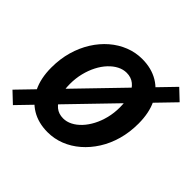

<svg xmlns="http://www.w3.org/2000/svg" viewBox="-195 -875 1092 1092"><g transform="rotate(45 351.5 -329.0)"><path d="M53.6 42.2 -10.2 -18.2 649 -700.2 712.8 -639.8ZM301.8 12Q227.7 12 172.8 -20.9Q117.8 -53.9 87.3 -115.6Q56.9 -177.3 56.9 -263.6Q56.9 -333 74.2 -393.7Q91.6 -454.3 122.7 -503.9Q153.9 -553.5 195.5 -589.3Q237.2 -625.1 286.2 -644.4Q335.2 -663.8 388.5 -663.8Q463 -663.8 518.3 -630.8Q573.5 -597.9 603.5 -536.4Q633.4 -474.9 633.4 -388.2Q633.4 -318.7 616.3 -258.1Q599.2 -197.5 567.8 -147.9Q536.4 -98.3 494.8 -62.5Q453.2 -26.6 404.2 -7.3Q355.2 12 301.8 12ZM309 -106.2Q336.7 -106.2 363.4 -119.9Q390.2 -133.6 413.6 -158.6Q437.1 -183.6 454.9 -217.7Q472.8 -251.8 483 -292.7Q493.2 -333.6 493.2 -379.1Q493.2 -430.9 480.4 -468.1Q467.6 -505.3 442.5 -525.4Q417.5 -545.6 381.4 -545.6Q353.6 -545.6 326.9 -531.9Q300.2 -518.2 276.7 -493.1Q253.2 -468.1 235.6 -434Q218 -400 207.8 -359Q197.6 -318.1 197.6 -272.7Q197.6 -220.8 210.4 -183.7Q223.2 -146.5 248 -126.3Q272.8 -106.2 309 -106.2Z"/></g></svg>

Font: Source Sans Variable
Style: Italic
Weight: 200
Italic angle: -11°
Designer: Paul D. Hunt
Foundry: Adobe Systems Incorporated
Version: Version 3.006;hotconv 1.0.111;makeotfexe 2.5.65597